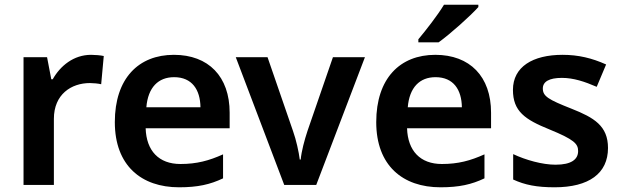

<svg xmlns="http://www.w3.org/2000/svg" viewBox="-20 -786 2644 816"><path d="M367 -553C293 -553 236 -506 204 -449H198L180 -543H80V0H209V-281C209 -385 283 -433 362 -433C376 -433 398 -431 410 -428L421 -548C407 -551 384 -553 367 -553Z M719 -553C569 -553 468 -453 468 -267C468 -82 581 10 741 10C821 10 873 -2 928 -28V-130C868 -103 816 -89 747 -89C655 -89 602 -145 599 -241H956V-307C956 -461 866 -553 719 -553ZM720 -458C796 -458 831 -405 832 -330H602C609 -415 653 -458 720 -458Z M1188 0H1324L1531 -543H1395L1287 -230C1274 -191 1261 -142 1258 -108H1254C1250 -140 1239 -191 1225 -230L1117 -543H982Z M2013 -756V-766H1867C1840 -721 1789 -656 1758 -619V-606H1844C1893 -641 1980 -719 2013 -756ZM1830 -553C1680 -553 1579 -453 1579 -267C1579 -82 1692 10 1852 10C1932 10 1984 -2 2039 -28V-130C1979 -103 1927 -89 1858 -89C1766 -89 1713 -145 1710 -241H2067V-307C2067 -461 1977 -553 1830 -553ZM1831 -458C1907 -458 1942 -405 1943 -330H1713C1720 -415 1764 -458 1831 -458Z M2564 -157C2564 -251 2505 -286 2409 -324C2310 -363 2287 -377 2287 -410C2287 -439 2314 -455 2368 -455C2418 -455 2465 -439 2516 -417L2556 -512C2496 -539 2438 -553 2371 -553C2244 -553 2160 -502 2160 -404C2160 -313 2211 -278 2315 -236C2420 -193 2437 -175 2437 -144C2437 -109 2409 -86 2341 -86C2285 -86 2214 -106 2161 -131V-23C2211 0 2261 10 2337 10C2483 10 2564 -49 2564 -157Z"/></svg>

Font: Noto Sans Balinese SemiBold
Style: Regular
Weight: 600
Designer: Aditya Bayu, David Williams
Foundry: David Williams
Version: Version 2.005